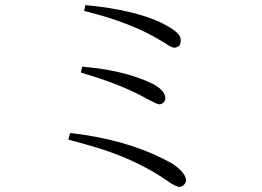

<svg xmlns="http://www.w3.org/2000/svg" viewBox="-20 -735 1040 761"><path d="M627.9 -640.6Q685.5 -610.4 694.3 -587.9Q696.3 -580.1 696.3 -572.3Q696.3 -551.8 677.7 -546.9Q674.8 -545.9 672.9 -545.9Q661.1 -544.9 633.8 -564.5Q624 -570.3 617.2 -574.2Q502 -644.5 322.3 -689.5Q317.4 -690.4 313.5 -691.4L318.4 -714.8Q516.6 -696.3 627.9 -640.6ZM300.8 -447.3 305.7 -470.7Q472.7 -457 582 -404.3Q634.8 -377.9 635.7 -344.7Q631.8 -323.2 611.3 -321.3Q601.6 -322.3 561.5 -343.8Q461.9 -400.4 300.8 -447.3ZM251 -181.6 257.8 -208Q470.7 -183.6 623 -107.4Q652.3 -93.8 671.9 -80.1Q716.8 -47.9 717.8 -18.6Q711.9 2.9 691.4 5.9Q676.8 5.9 636.7 -22.5Q625 -30.3 618.2 -35.2Q503.9 -107.4 365.2 -149.4Q331.1 -160.2 251 -181.6Z"/></svg>

Font: GenYoMin JP Light
Style: Regular
Weight: 300
Version: Version 1.001;PS 1;hotconv 16.6.51;makeotf.lib2.5.65220 DEVE